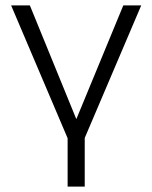

<svg xmlns="http://www.w3.org/2000/svg" viewBox="-20 -507 561 707"><path d="M229 180V2L21 -487H90L271 -44H251L434 -487H500L292 1V180Z"/></svg>

Font: Nunito Sans 11pt Light
Style: Regular
Weight: 300
Version: Version 3.101;gftools[0.9.27]